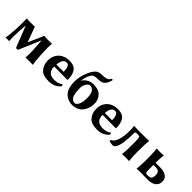

<svg xmlns="http://www.w3.org/2000/svg" viewBox="212 -1808 2930 2930"><g transform="rotate(45 1677.0 -343.0)"><path d="M147.9 -214.8Q141.1 -67.9 147 0L145 2.9Q135.3 0 110.8 0Q110.8 0 71.8 2.9L70.8 0Q85 -66.9 91.8 -214.8Q98.6 -360.8 92.8 -429.2L95.2 -432.1Q95.2 -432.1 154.8 -429.2L269 -431.2L356.9 -193.8H365.2L469.2 -434.1Q533.2 -429.2 556.2 -429.2Q556.2 -429.2 636.2 -432.1L637.2 -429.2Q630.4 -356 637.2 -229L640.1 -179.2Q646 -60.1 659.2 0L657.2 2.9Q611.3 0 577.1 0Q577.1 0 502 2.9L501 0Q507.8 -64.9 502 -179.2L499 -229Q495.1 -300.8 490.2 -349.1L486.8 -350.1L339.8 -5.9Q335.9 3.9 313 3.9Q295.9 3.9 292 -5.9L162.1 -336.9L157.2 -335.9Q150.9 -275.9 147.9 -214.8Z M910.6 -254.9H1066.9Q1066.9 -388.7 1002 -389.2Q963.4 -389.2 941.4 -358.9Q915.5 -324.2 910.6 -254.9ZM1186 -106.9Q1192.9 -106.9 1197.3 -96.9Q1201.7 -86.9 1201.7 -76.2Q1127.4 9.8 1003.9 9.8Q885.7 9.8 835.9 -42Q772.9 -106.9 772.9 -206.1Q772.9 -321.8 854.5 -389.2Q883.3 -413.1 924.8 -426Q966.3 -439 1008.8 -439Q1115.7 -439 1156.7 -379.4Q1197.8 -319.8 1197.8 -213.9L1191.9 -208Q1106 -210 1006.3 -210H906.7Q906.7 -141.1 939.9 -105Q975.6 -65.9 1048.8 -65.9Q1135.3 -65.9 1186 -106.9Z M1417.5 -261.2Q1417.5 -128.4 1446.5 -81.8Q1475.6 -35.2 1522.5 -35.2Q1553.2 -35.2 1578.9 -84Q1604.5 -132.8 1604.5 -223.1Q1604.5 -311 1576.7 -352.5Q1548.8 -394 1501.5 -394Q1472.7 -394 1445.1 -353.5Q1417.5 -313 1417.5 -261.2ZM1524.4 -443.8Q1636.2 -443.8 1690.4 -386Q1744.6 -328.1 1744.6 -245.1Q1744.6 -134.3 1683.6 -61Q1622.6 12.2 1510.7 12.2Q1469.7 12.2 1432.6 -1.5Q1395.5 -15.1 1361.6 -45.7Q1327.6 -76.2 1307.6 -132.6Q1287.6 -189 1287.6 -267.1Q1287.6 -371.1 1336.4 -486.8Q1349.6 -519 1360.6 -538.6Q1371.6 -558.1 1391.1 -583.5Q1410.6 -608.9 1438.7 -621.8Q1466.8 -634.8 1501.5 -634.8Q1569.3 -634.8 1607.4 -647.9Q1645.5 -661.1 1657.7 -698.2H1686.5Q1669.4 -619.1 1632.1 -582.5Q1594.7 -545.9 1527.8 -545.9Q1474.6 -545.9 1447 -537.4Q1419.4 -528.8 1407 -513.9Q1394.5 -499 1378.4 -462.9Q1363.3 -432.1 1345.7 -339.8Q1364.7 -377.9 1412.6 -410.9Q1460.4 -443.8 1524.4 -443.8Z M1955.1 -254.9H2111.3Q2111.3 -388.7 2046.4 -389.2Q2007.8 -389.2 1985.8 -358.9Q1960 -324.2 1955.1 -254.9ZM2230.5 -106.9Q2237.3 -106.9 2241.7 -96.9Q2246.1 -86.9 2246.1 -76.2Q2171.9 9.8 2048.3 9.8Q1930.2 9.8 1880.4 -42Q1817.4 -106.9 1817.4 -206.1Q1817.4 -321.8 1898.9 -389.2Q1927.7 -413.1 1969.2 -426Q2010.7 -439 2053.2 -439Q2160.2 -439 2201.2 -379.4Q2242.2 -319.8 2242.2 -213.9L2236.3 -208Q2150.4 -210 2050.8 -210H1951.2Q1951.2 -141.1 1984.4 -105Q2020 -65.9 2093.3 -65.9Q2179.7 -65.9 2230.5 -106.9Z M2417 -349.1Q2417 -391.1 2410.2 -429.2L2411.1 -432.1Q2453.1 -429.2 2486.8 -429.2H2683.1Q2683.1 -429.2 2734.9 -432.1L2735.8 -429.2Q2726.1 -361.3 2726.1 -229V-179.2Q2726.1 -63 2735.8 0L2733.9 2.9Q2695.8 0 2662.1 0Q2662.1 0 2585 2.9L2584 0Q2593.8 -60.1 2594.2 -179.2V-220.2Q2594.2 -339.4 2585.9 -366.2Q2576.2 -379.4 2560.1 -378.9H2515.1Q2503.9 -378.9 2496.1 -374Q2488.3 -369.1 2488.3 -361.8Q2488.3 -105 2438 -23.9Q2424.8 -2 2412.8 3.9Q2400.9 9.8 2381.8 9.8Q2369.6 9.8 2343.3 5.4Q2316.9 1 2308.1 -2.9L2315.9 -33.2Q2341.8 -41 2358.4 -64.9Q2375 -88.9 2391.1 -132.8Q2417 -201.2 2417 -349.1Z M3175.8 -130.9Q3175.8 -174.8 3156.7 -197Q3137.7 -219.2 3087.9 -219.2H3040.5V-87.9Q3040.5 -63 3051 -53Q3061.5 -43 3084 -43Q3129.9 -43 3152.8 -58.8Q3175.8 -74.7 3175.8 -130.9ZM3040.5 -268.1V-265.1H3139.6Q3218.8 -265.1 3268.3 -233.6Q3317.9 -202.1 3317.9 -136.2Q3317.9 -72.3 3272.2 -35.2Q3226.6 2 3144.5 2Q3111.3 2 3059.6 1Q3007.8 0 2974.6 0L2899.9 2.9L2898.9 0Q2908.7 -60.1 2908.7 -179.2V-250Q2908.7 -369.1 2898.9 -429.2L2899.9 -432.1Q2939.9 -429.2 2974.6 -429.2L3048.8 -432.1L3050.8 -429.2Q3040.5 -366.2 3040.5 -268.1Z"/></g></svg>

Font: Linux Biolinum
Style: Bold
Weight: 700
Designer: Philipp H. Poll
Foundry: Philipp H. Poll
Version: Version 1.3.2 ; ttfautohint (v0.9)